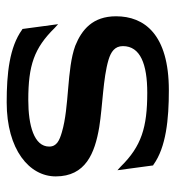

<svg xmlns="http://www.w3.org/2000/svg" viewBox="4 -506 513 560"><g transform="rotate(-90 260.0 -225.5)"><path d="M26 -319C26 -232 93 -205 170 -192C233 -182 312 -181 366 -165C389 -158 406 -147 406 -123C406 -72 353 -52 270 -52C169 -52 114 -69 55 -129L44 -139L58 -35L60 -34C111 3 193 11 277 11C441 11 493 -61 493 -143C493 -211 454 -243 407 -262C339 -287 229 -279 155 -301C131 -308 113 -316 113 -338C113 -382 174 -399 249 -399C350 -399 400 -382 459 -322L470 -312L456 -416L454 -417C403 -454 326 -462 242 -462C104 -462 26 -396 26 -319Z"/></g></svg>

Font: Charger Sport
Style: DfBdExt
Weight: 400
Designer: Jasper
Foundry: Cannot Into Space Fonts
Version: Version 1.1